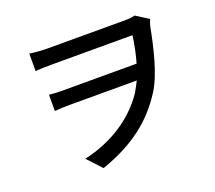

<svg xmlns="http://www.w3.org/2000/svg" viewBox="-129 -902 1257 1125"><g transform="rotate(-20 500.0 -339.5)"><path d="M890 -678 811 -728C790 -721 764 -721 737 -721H263C220 -721 179 -726 155 -729V-620C180 -623 222 -624 263 -624H760C753 -568 741 -512 726 -459H274C242 -459 209 -460 181 -463V-362C214 -365 242 -366 277 -366H693C682 -343 670 -322 657 -299C569 -170 430 -78 253 -38L335 50C541 -22 666 -123 757 -265C816 -356 852 -512 876 -638C880 -654 885 -667 890 -678Z"/></g></svg>

Font: Spoqa Han Sans Neo Medium
Style: Regular
Weight: 500
Designer: [Spoqa Han Sans Neo] Dong-huui Kim ___ Younghwa Kang ___ Yujin Lee ___ [Noto Sans] Ryoko NISHIZUKA ____ (kana & ideograp
Foundry: Spoqa (http://www.spoqa-han-sans.com)
Version: Version 1.100;hotconv 1.0.109;makeotfexe 2.5.65596